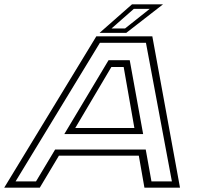

<svg xmlns="http://www.w3.org/2000/svg" viewBox="-74 -868 918 888"><path d="M-54.5 0 371.5 -700H630.5L758.5 0H594L568 -148H198.5L110 0ZM-2 -29H92.5L181 -176.5H600L626.5 -29H721L601 -670H388ZM223.5 -248 428 -589.5H526L588 -248ZM274 -276H547.5L498 -558H441ZM386.5 -716 536.5 -848H680L510 -716ZM442 -736.5H504.5L618.5 -827H545Z"/></svg>

Font: Tourney Expanded Light
Style: Italic
Weight: 300
Width: 7
Italic angle: -12°
Designer: Tyler Finck
Foundry: Etcetera Type Co
Version: Version 1.010; ttfautohint (v1.8.3)